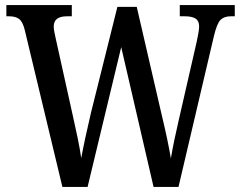

<svg xmlns="http://www.w3.org/2000/svg" viewBox="-20 -734 946 754"><path d="M77 -617Q69 -649 55 -659.5Q41 -670 16 -670H5V-714H262V-670H243Q191 -670 191 -630Q191 -621 193.5 -608Q196 -595 199 -582L267 -275Q277 -231 285.5 -189.5Q294 -148 299 -113Q306 -151 315.5 -195Q325 -239 337 -290L441 -707H517L615 -283Q627 -233 636 -190.5Q645 -148 651 -112Q657 -147 664.5 -183.5Q672 -220 683 -267L752 -568Q755 -582 758.5 -600.5Q762 -619 762 -630Q762 -652 748 -661Q734 -670 706 -670H686V-714H902V-670H886Q860 -670 846 -656Q832 -642 820 -592L681 0H583L456 -549L324 0H225Z"/></svg>

Font: Noto Serif Lao Condensed Medium
Style: Regular
Weight: 500
Width: 3
Designer: Monotype Design Team
Foundry: Monotype Imaging Inc.
Version: Version 2.003; ttfautohint (v1.8.4.7-5d5b)